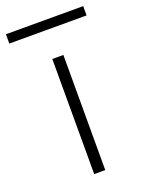

<svg xmlns="http://www.w3.org/2000/svg" viewBox="-180 -751 614 815"><g transform="rotate(-20 126.5 -343.0)"><path d="M101 0V-520H151V0ZM-48 -644V-686H301V-644Z"/></g></svg>

Font: M PLUS 1 Light
Style: Regular
Weight: 300
Designer: Coji Morishita
Foundry: UNDERFOREST DESIGN
Version: Version 1.001